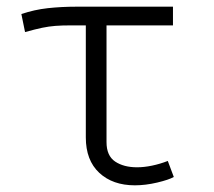

<svg xmlns="http://www.w3.org/2000/svg" viewBox="-20 -545 640 575"><path d="M498 -525V-469H193Q165.5 -469 146 -467.5Q126.5 -466 106.2 -461.8Q86 -457.5 55 -449L44 -503Q82.5 -516 123 -520.5Q163.5 -525 209.5 -525ZM299 -485V-119.5Q299 -78.5 324.8 -61.2Q350.5 -44 390.5 -44Q411.5 -44 435.5 -49Q459.5 -54 482.5 -63L500.5 -15Q485.5 -6.5 450.5 1.8Q415.5 10 384 10Q317.5 10 277.2 -27.5Q237 -65 237 -133.5V-485Z"/></svg>

Font: Fira Code Light Light
Style: Regular
Weight: 300
Monospace: yes
Version: Version 5.002